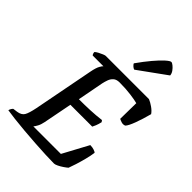

<svg xmlns="http://www.w3.org/2000/svg" viewBox="-287 -1083 1199 1199"><g transform="rotate(45 312.0 -483.5)"><path d="M425 0Q395 0 349.5 -2Q304 -4 251.5 -7.5Q199 -11 147.5 -15.5Q96 -20 54 -25Q12 -30 -12 -34Q-10 -43 -5 -51Q0 -59 4 -62L34 -66Q67 -71 79.5 -92Q92 -113 103 -168L180 -567Q188 -608 198.5 -626.5Q209 -645 214 -648H119Q116 -651 113.5 -657Q111 -663 111 -671Q118 -678 132 -685.5Q146 -693 159.5 -698.5Q173 -704 178 -704H560Q580 -696 602.5 -680Q625 -664 636 -647Q621 -590 603.5 -543Q586 -496 572 -482Q557 -476 542 -481Q527 -486 520 -490L522 -630Q501 -636 456 -642Q411 -648 357 -648Q330 -648 315.5 -635Q301 -622 294.5 -603.5Q288 -585 284 -567L251 -394Q301 -394 349.5 -396Q398 -398 445 -404L453 -393Q448 -371 441.5 -355Q435 -339 431 -332H238L201 -142Q196 -116 186.5 -98.5Q177 -81 170 -73H413L504 -242Q523 -242 539 -236.5Q555 -231 557 -226Q553 -197 544 -162Q535 -127 525 -95.5Q515 -64 508 -46Q499 -38 483 -27Q467 -16 450.5 -8Q434 0 425 0ZM365 -769Q356 -771 346.5 -780Q337 -789 335 -795Q371 -846 403.5 -884.5Q436 -923 460.5 -945Q485 -967 495 -967Q502 -967 514.5 -957Q527 -947 537.5 -932.5Q548 -918 549 -902Z"/></g></svg>

Font: Texturina 72pt 72pt SemiBold
Style: Italic
Weight: 600
Italic angle: -11°
Designer: Guillermo Torres Carreño
Foundry: Omnibus-Type
Version: Version 1.002; ttfautohint (v1.8.3)